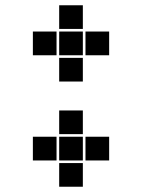

<svg xmlns="http://www.w3.org/2000/svg" viewBox="-20 -615 640 730"><path d="M206 -595Q205 -595 205 -595Q205 -595 205 -594V-506Q205 -505 205 -505Q205 -505 206 -505H294Q295 -505 295 -505Q295 -505 295 -506V-594Q295 -595 295 -595Q295 -595 294 -595ZM106 -495Q105 -495 105 -495Q105 -495 105 -494V-406Q105 -405 105 -405Q105 -405 106 -405H194Q195 -405 195 -405Q195 -405 195 -406V-494Q195 -495 195 -495Q195 -495 194 -495ZM206 -495Q205 -495 205 -495Q205 -495 205 -494V-406Q205 -405 205 -405Q205 -405 206 -405H294Q295 -405 295 -405Q295 -405 295 -406V-494Q295 -495 295 -495Q295 -495 294 -495ZM306 -495Q305 -495 305 -495Q305 -495 305 -494V-406Q305 -405 305 -405Q305 -405 306 -405H394Q395 -405 395 -405Q395 -405 395 -406V-494Q395 -495 395 -495Q395 -495 394 -495ZM206 -395Q205 -395 205 -395Q205 -395 205 -394V-306Q205 -305 205 -305Q205 -305 206 -305H294Q295 -305 295 -305Q295 -305 295 -306V-394Q295 -395 295 -395Q295 -395 294 -395ZM206 -195Q205 -195 205 -195Q205 -195 205 -194V-106Q205 -105 205 -105Q205 -105 206 -105H294Q295 -105 295 -105Q295 -105 295 -106V-194Q295 -195 295 -195Q295 -195 294 -195ZM106 -95Q105 -95 105 -95Q105 -95 105 -94V-6Q105 -5 105 -5Q105 -5 106 -5H194Q195 -5 195 -5Q195 -5 195 -6V-94Q195 -95 195 -95Q195 -95 194 -95ZM206 -95Q205 -95 205 -95Q205 -95 205 -94V-6Q205 -5 205 -5Q205 -5 206 -5H294Q295 -5 295 -5Q295 -5 295 -6V-94Q295 -95 295 -95Q295 -95 294 -95ZM306 -95Q305 -95 305 -95Q305 -95 305 -94V-6Q305 -5 305 -5Q305 -5 306 -5H394Q395 -5 395 -5Q395 -5 395 -6V-94Q395 -95 395 -95Q395 -95 394 -95ZM206 5Q205 5 205 5Q205 5 205 6V94Q205 95 205 95Q205 95 206 95H294Q295 95 295 95Q295 95 295 94V6Q295 5 295 5Q295 5 294 5Z"/></svg>

Font: Doto Black
Style: Regular
Weight: 900
Version: Version 1.000